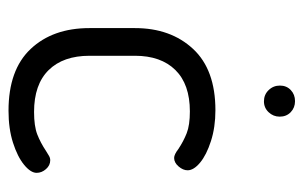

<svg xmlns="http://www.w3.org/2000/svg" viewBox="-151 -555 713 451"><g transform="rotate(90 205.5 -329.5)"><path d="M46 -183V-290Q46 -373.8 94.8 -426.4Q143.5 -479 239 -479Q278.9 -479 311.4 -468.5Q344 -458 362 -443Q380 -428 380 -413.7Q380 -403 371 -392.5Q362 -382 351 -382Q343 -382 330 -392Q312 -404 293 -411.5Q274 -419 241.7 -419Q178 -419 144.5 -385Q111 -351 111 -290.1V-183.3Q111 -121.4 144.7 -87.2Q178.4 -53 243 -53Q276.2 -53 295.6 -60.5Q315 -68 334.8 -81.2Q341 -85 346 -88Q351 -91 356.4 -91Q368.5 -91 377.2 -81Q386 -71 386 -59Q386 -45.1 367 -29.5Q348 -14 315.1 -3.5Q282.2 7 240 7Q144 7 95 -45Q46 -97 46 -183ZM254 -630Q254 -615 243.6 -604Q233.3 -593 218 -593Q202.3 -593 191.7 -604Q181 -615 181 -630.5Q181 -646 191.5 -656Q202 -666 217.5 -666Q233 -666 243.5 -655.9Q254 -645.8 254 -630Z"/></g></svg>

Font: Dosis
Style: Regular
Weight: 400
Designer: Edgar Tolentino, Pablo Impallari, Igino Marini
Foundry: Edgar Tolentino, Pablo Impallari, Igino Marini
Version: Version 1.007;Glyphs 3.1.1 (3134)